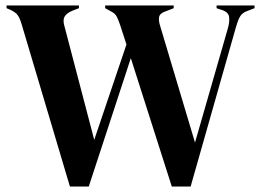

<svg xmlns="http://www.w3.org/2000/svg" viewBox="-20 -680 961 703"><path d="M236 3 59 -592Q52 -615 44 -625.5Q36 -636 16 -645L4 -650V-660H269V-650L248 -642Q225 -633 217 -620Q209 -607 216 -584L325 -168L443 -517L420 -588Q413 -609 407 -620Q401 -631 387 -638L365 -650V-660H616V-650L585 -638Q565 -631 562.5 -617.5Q560 -604 567 -583L694 -158L814 -575Q821 -599 819 -617Q817 -635 794 -643L773 -650V-660H912V-650L886 -640Q866 -633 858 -618Q850 -603 844 -581L678 3H609L459 -467L305 3Z"/></svg>

Font: DeepMind Serif Display
Style: Regular
Weight: 400
Designer: Frank Grießhammer / Modifications: Colophon Foundry
Foundry: Colophon Foundry
Version: Version 5.003; ttfautohint (v1.8.2)